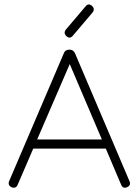

<svg xmlns="http://www.w3.org/2000/svg" viewBox="-20 -861 637 881"><path d="M285 -695Q270 -708.5 282 -725L372 -831Q386 -848.5 402 -834Q417 -820.5 405 -804L315 -698Q301 -680.5 285 -695ZM33 -2Q14.5 -11 22 -30L273 -617Q279 -633 297 -633H300Q316.5 -633 324 -617L574 -30Q582.5 -11 563 -2Q544 6 536 -13L465.5 -179H132.5L61 -13Q53 6 33 -2ZM150.5 -221H447.5L300 -567Z"/></svg>

Font: Jura Light Light
Style: Regular
Weight: 300
Version: Version 5.106